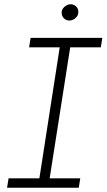

<svg xmlns="http://www.w3.org/2000/svg" viewBox="-20 -877 498 897"><path d="M13 0 20 -44H164L259 -656H116L123 -700H458L451 -656H308L212 -44H355L348 0ZM305 -781Q289 -781 278.5 -791.5Q268 -802 268 -818Q268 -828 273.5 -836.5Q279 -845 289 -851Q299 -857 310 -857Q325 -857 335.5 -847Q346 -837 346 -822Q346 -809 339.5 -800Q333 -791 323.5 -786Q314 -781 305 -781Z"/></svg>

Font: MuseoModerno Thin ExtraLight
Style: Italic
Weight: 250
Italic angle: -9°
Version: Version 1.003